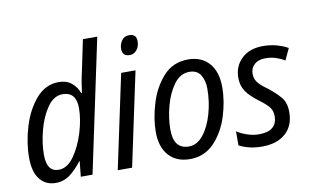

<svg xmlns="http://www.w3.org/2000/svg" viewBox="-78 -915 1741 1080"><g transform="rotate(-10 792.5 -375.0)"><path d="M160 10Q206 10 242 -17Q278 -44 310 -87H313L304 0H371L532 -760H450L412 -578Q405 -549 400.5 -521Q396 -493 392 -463H388Q375 -499 346.5 -522.5Q318 -546 274 -546Q198 -546 144.5 -484.5Q91 -423 63.5 -332.5Q36 -242 36 -156Q36 -74 69.5 -32Q103 10 160 10ZM189 -60Q121 -60 121 -157Q121 -223 140.5 -297Q160 -371 196.5 -423Q233 -475 283 -475Q361 -475 361 -382Q361 -319 338 -243.5Q315 -168 276.5 -114Q238 -60 189 -60Z M695 -626Q718 -626 734.5 -645.5Q751 -665 751 -696Q751 -737 710 -737Q681 -737 666.5 -715.5Q652 -694 652 -669Q652 -626 695 -626ZM515 0H597L711 -536H629Z M927 9Q1010 9 1065.5 -49Q1121 -107 1148 -192Q1175 -277 1175 -359Q1175 -447 1131.5 -496Q1088 -545 1012 -545Q925 -545 870 -483.5Q815 -422 789 -336Q763 -250 763 -175Q763 -88 806.5 -39.5Q850 9 927 9ZM933 -62Q846 -62 846 -173Q846 -237 864.5 -307Q883 -377 919 -426Q955 -475 1007 -475Q1052 -475 1071.5 -442.5Q1091 -410 1091 -365Q1091 -290 1071 -220.5Q1051 -151 1015.5 -106.5Q980 -62 933 -62Z M1339 10Q1424 10 1473 -33.5Q1522 -77 1522 -155Q1522 -208 1496.5 -239Q1471 -270 1425 -306Q1384 -335 1370 -355.5Q1356 -376 1356 -402Q1356 -435 1379 -455.5Q1402 -476 1441 -476Q1474 -476 1501.5 -467Q1529 -458 1551 -444L1582 -510Q1556 -525 1519.5 -535.5Q1483 -546 1440 -546Q1363 -546 1318 -503Q1273 -460 1273 -394Q1273 -348 1296 -315Q1319 -282 1364 -249Q1407 -217 1422 -196.5Q1437 -176 1437 -147Q1437 -61 1333 -61Q1299 -61 1264.5 -73Q1230 -85 1208 -100V-20Q1231 -7 1264 1.5Q1297 10 1339 10Z"/></g></svg>

Font: Noto Sans UI SemiCondensed
Style: Italic
Weight: 400
Width: 4
Italic angle: -12°
Designer: Monotype Design Team
Foundry: Monotype Imaging Inc.
Version: Version 1.901